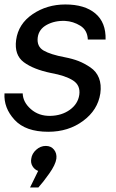

<svg xmlns="http://www.w3.org/2000/svg" viewBox="-22 -578 518 855"><path d="M192.9 8.8Q91.8 8.8 43 -44.2Q-5.9 -97.2 -2 -162.1H79.1Q80.1 -123 115.5 -92Q150.9 -61 201.9 -62Q252.9 -63 289.1 -89.1Q325.2 -115.2 331.1 -155.8Q336.9 -197.8 303.5 -219.5Q270 -241.2 205.1 -252.9Q127 -269 84 -301Q41 -333 49.8 -399.9Q59.6 -471.7 123.3 -514.9Q187 -558.1 269 -558.1Q355 -558.1 402.6 -518.1Q450.2 -478 448.2 -401.9H369.1Q367.2 -443.8 335.7 -463.4Q304.2 -482.9 268.1 -484.9Q222.2 -486.8 186.5 -467.5Q150.9 -448.2 146 -411.1Q141.1 -371.1 172.1 -353Q203.1 -335 266.1 -323.2Q301.3 -316.4 327.6 -306.2Q354 -295.9 380.6 -277.8Q407.2 -259.8 418.7 -230.5Q430.2 -201.2 424.8 -162.1Q413.6 -87.9 348.1 -39.6Q282.7 8.8 192.9 8.8ZM147.9 183.1Q131.8 177.2 122.8 162.1Q113.8 147 117.2 128.9Q120.1 106 139.2 88.9Q158.2 71.8 182.1 71.8Q205.1 71.8 218.5 88.4Q231.9 105 229 128.9Q225.1 155.8 197 195.3Q168.9 234.9 148.9 256.8H111.8Z"/></svg>

Font: Oakes Grotesk
Style: Italic
Weight: 400
Designer: Samuel Oakes
Foundry: Samuel Oakes
Version: Version 1.0 | wf-rip DC20170320